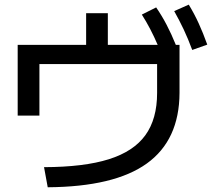

<svg xmlns="http://www.w3.org/2000/svg" viewBox="-20 -793 904 811"><path d="M643.6 -400.4V-522.5H146.5V-304.7H54.7V-603.5H343.8V-737.3H435.5V-603.5H646Q616.2 -673.3 579.1 -731.4L639.6 -761.7Q664.1 -726.1 683.8 -688.2Q703.6 -650.4 722.7 -603.5H738.3V-400.4Q737.3 -201.2 600.3 -102.5Q463.4 -3.9 181.6 -2L166 -86.9Q335 -87.4 439.7 -120.4Q544.4 -153.3 594 -221.9Q643.6 -290.5 643.6 -400.4ZM715.8 -746.1 777.3 -773.4Q800.8 -734.9 819.3 -694.3Q837.9 -653.8 855.5 -604.5L792 -582Q774.4 -629.4 756.1 -668.2Q737.8 -707 715.8 -746.1Z"/></svg>

Font: Pretendard GOV Medium
Style: Regular
Weight: 500
Designer: Base glyphs from Inter by Rasmus Andersson; Hangeul glyphs from Noto Sans CJK(Source Han Sans) by Jang Soo-young and Kan
Foundry: Kil Hyung-jin
Version: Version 1.309